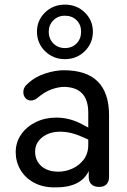

<svg xmlns="http://www.w3.org/2000/svg" viewBox="-20 -802 550 831"><path d="M48 -143Q48 -186 71.5 -220Q95 -254 135 -273.5Q175 -293 223 -293Q286 -293 343 -260L362 -250V-314Q362 -424 258 -426Q233 -426 202.5 -415Q172 -404 142 -378Q128 -367 114 -367Q99 -367 90 -377.5Q81 -388 81 -403Q81 -424 98 -438Q130 -469 174.5 -483.5Q219 -498 256 -498Q452 -498 452 -303V-37Q452 -16 441 -4.5Q430 7 409 7Q387 7 375.5 -4.5Q364 -16 364 -36V-62Q330 11 215 9Q165 9 127 -11.5Q89 -32 68.5 -67Q48 -102 48 -143ZM233 -59Q263 -59 292.5 -72Q322 -85 342 -111Q362 -137 362 -175V-198L337 -209Q287 -232 241 -232Q193 -232 162.5 -207.5Q132 -183 132 -146Q132 -107 159 -83Q186 -59 233 -59ZM140 -665Q140 -714 175 -748Q210 -782 261 -782Q312 -782 347 -748Q382 -714 382 -665Q382 -615 347 -580.5Q312 -546 261 -546Q210 -546 175 -580.5Q140 -615 140 -665ZM331 -665Q331 -695 311.5 -714.5Q292 -734 261 -734Q231 -734 211 -714Q191 -694 191 -665Q191 -634 211 -614Q231 -594 261 -594Q292 -594 311.5 -614Q331 -634 331 -665Z"/></svg>

Font: SN Pro
Style: Regular
Weight: 400
Designer: Tobias Whetton
Foundry: Supernotes
Version: Version 1.003